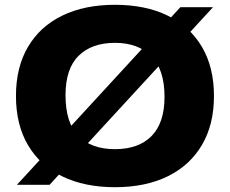

<svg xmlns="http://www.w3.org/2000/svg" viewBox="-20 -770 958 800"><path d="M459 10Q332.5 10 239.8 -35Q147 -80 96.8 -165Q46.5 -250 46.5 -370Q46.5 -490 96.8 -575Q147 -660 239.5 -705Q332 -750 459 -750Q586.5 -750 679 -704.8Q771.5 -659.5 821.5 -574.5Q871.5 -489.5 871.5 -370Q871.5 -250.5 821.2 -165.5Q771 -80.5 678.5 -35.2Q586 10 459 10ZM459 -148.5Q557.5 -148.5 611.5 -203.2Q665.5 -258 665.5 -366.5Q665.5 -480 610.5 -535.8Q555.5 -591.5 459 -591.5Q362.5 -591.5 307.8 -537.8Q253 -484 253 -373.5Q253 -258 307 -203.2Q361 -148.5 459 -148.5ZM186.5 0H50.5L731.5 -740H867.5Z"/></svg>

Font: Encode Sans Expanded ExtraBold
Style: Regular
Weight: 800
Width: 7
Designer: Multiple Designers
Foundry: Impallari Type
Version: Version 3.000; ttfautohint (v1.8.3) -l 8 -r 50 -G 200 -x 14 